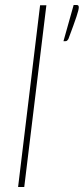

<svg xmlns="http://www.w3.org/2000/svg" viewBox="-20 -744 334 764"><path d="M286 -724Q293.5 -724 293.5 -715Q293.5 -709.5 291.2 -700.8Q289 -692 284.2 -677.5Q279.5 -663 271.5 -641.2Q263.5 -619.5 252 -588.5Q249.5 -584.5 247 -582.2Q244.5 -580 239 -580H232.5L273 -724ZM52 0 139.5 -723H164.5L76.5 0Z"/></svg>

Font: Lato Thin
Style: Italic
Weight: 200
Italic angle: -7°
Designer: Lukasz Dziedzic
Foundry: tyPoland Lukasz Dziedzic
Version: Version 2.007; 2014-02-27